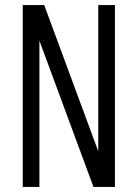

<svg xmlns="http://www.w3.org/2000/svg" viewBox="-20 -740 545 760"><path d="M70 0V-720H155L379 -114L369 -112V-720H435V0H350L126 -606L136 -608V0Z"/></svg>

Font: Instrument Sans Condensed
Style: Regular
Weight: 400
Width: 3
Designer: Rodrigo Fuenzalida
Foundry: fragTYPE
Version: Version 1.000;gftools[0.9.28]